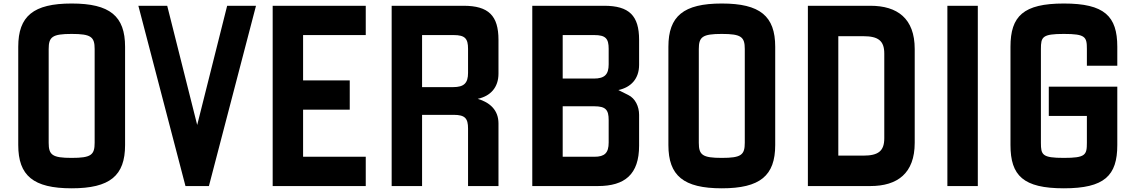

<svg xmlns="http://www.w3.org/2000/svg" viewBox="-20 -1032 6299 1065"><path d="M377.5 12.5C590 12.5 673.8 -57.5 673.8 -227.5V-772.5C673.8 -942.5 590 -1012.5 377.5 -1012.5C165 -1012.5 81.2 -942.5 81.2 -772.5V-227.5C81.2 -57.5 165 12.5 377.5 12.5ZM250 -240V-760C250 -827.5 270 -843.8 377.5 -843.8C485 -843.8 505 -827.5 505 -760V-240C505 -172.5 485 -156.2 377.5 -156.2C270 -156.2 250 -172.5 250 -240Z M1008.8 0H1138.8L1400 -1000H1240L1073.8 -338.8L907.5 -1000H747.5Z M1492.5 0H2008.8V-162.5H1661.2V-423.8H1920V-586.2H1661.2V-837.5H2008.8V-1000H1492.5Z M2152.5 0H2321.2V-395H2496.2C2560 -395 2576.2 -375 2576.2 -318.8V0H2745V-347.5C2745 -421.2 2697.5 -463.8 2630 -483.8C2700 -498.8 2745 -546.2 2745 -623.8V-811.2C2745 -945 2690 -1000 2551.2 -1000H2152.5ZM2321.2 -548.8V-837.5H2496.2C2560 -837.5 2576.2 -817.5 2576.2 -761.2V-627.5C2576.2 -571.2 2553.8 -548.8 2493.8 -548.8Z M2932.5 0H3296.2C3446.2 0 3525 -65 3525 -223.8V-395C3525 -441.2 3503.8 -486.2 3465 -505L3410 -532.5C3480 -547.5 3525 -595 3525 -672.5V-811.2C3525 -945 3470 -1000 3331.2 -1000H2932.5ZM3101.2 -162.5V-442.5H3276.2C3340 -442.5 3356.2 -422.5 3356.2 -366.2V-241.2C3356.2 -183.8 3333.8 -162.5 3277.5 -162.5ZM3101.2 -596.2V-837.5H3276.2C3340 -837.5 3356.2 -817.5 3356.2 -761.2V-675C3356.2 -618.8 3333.8 -596.2 3273.8 -596.2Z M3983.8 12.5C4196.2 12.5 4280 -57.5 4280 -227.5V-772.5C4280 -942.5 4196.2 -1012.5 3983.8 -1012.5C3771.2 -1012.5 3687.5 -942.5 3687.5 -772.5V-227.5C3687.5 -57.5 3771.2 12.5 3983.8 12.5ZM3856.2 -240V-760C3856.2 -827.5 3876.2 -843.8 3983.8 -843.8C4091.2 -843.8 4111.2 -827.5 4111.2 -760V-240C4111.2 -172.5 4091.2 -156.2 3983.8 -156.2C3876.2 -156.2 3856.2 -172.5 3856.2 -240Z M4461.2 0H4807.5C4957.5 0 5053.8 -70 5053.8 -240V-760C5053.8 -930 4957.5 -1000 4807.5 -1000H4461.2ZM4630 -168.8V-831.2H4768.8C4851.2 -831.2 4885 -806.2 4885 -735V-265C4885 -193.8 4851.2 -168.8 4768.8 -168.8Z M5235 0H5403.8V-1000H5235Z M5881.2 12.5C6106.2 12.5 6177.5 -57.5 6177.5 -227.5V-551.2H5797.5V-388.8H6008.8V-240C6008.8 -172.5 6001.2 -156.2 5881.2 -156.2C5761.2 -156.2 5753.8 -172.5 5753.8 -240V-760C5753.8 -827.5 5761.2 -843.8 5881.2 -843.8C6001.2 -843.8 6008.8 -827.5 6008.8 -760V-667.5H6177.5V-772.5C6177.5 -942.5 6106.2 -1012.5 5881.2 -1012.5C5656.2 -1012.5 5585 -942.5 5585 -772.5V-227.5C5585 -57.5 5656.2 12.5 5881.2 12.5Z"/></svg>

Font: Basalte Marquee
Style: Regular
Weight: 400
Designer: Ange Degheest & Benjamin Gomez & Eugénie Bidaut
Foundry: Velvetyne Type Foundry
Version: Version 1.000;FEAKit 1.0